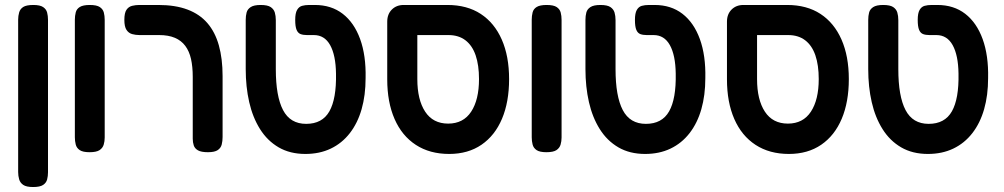

<svg xmlns="http://www.w3.org/2000/svg" viewBox="-20 -603 4035 772"><path d="M113 149Q86 149 73.5 140.5Q61 132 57 118Q53 104 53 89V-524Q53 -539 57 -553Q61 -567 73.5 -575Q86 -583 114 -583Q141 -583 153.5 -574.5Q166 -566 169.5 -552.5Q173 -539 173 -523V90Q173 105 169.5 118.5Q166 132 153.5 140.5Q141 149 113 149Z M340 9Q313 9 300.5 0.5Q288 -8 284.5 -22Q281 -36 281 -51V-524Q281 -539 284.5 -553Q288 -567 301 -575Q314 -583 341 -583Q369 -583 381.5 -574.5Q394 -566 397.5 -552.5Q401 -539 401 -523V-50Q401 -35 397 -21.5Q393 -8 380.5 0.5Q368 9 340 9Z M816 9Q789 9 776 1.5Q763 -6 759 -18.5Q755 -31 755 -45V-294Q755 -335 748 -366Q741 -397 725 -418.5Q709 -440 683 -451Q657 -462 620 -462H541Q525 -462 511 -466Q497 -470 488.5 -483Q480 -496 480 -523Q480 -551 488.5 -563.5Q497 -576 511 -579.5Q525 -583 540 -583H617Q685 -583 734 -564.5Q783 -546 814 -510Q845 -474 860 -420.5Q875 -367 875 -297V-52Q875 -36 871.5 -22Q868 -8 855.5 0.5Q843 9 816 9Z M1208 16Q1146 16 1100.5 -10.5Q1055 -37 1025.5 -84Q996 -131 982 -192.5Q968 -254 968 -325V-523Q968 -539 971.5 -552.5Q975 -566 988 -574.5Q1001 -583 1028 -583Q1056 -583 1068.5 -574.5Q1081 -566 1085 -552.5Q1089 -539 1089 -522V-325Q1089 -216 1118 -160.5Q1147 -105 1211 -105Q1276 -105 1304.5 -155.5Q1333 -206 1331 -307Q1330 -381 1307.5 -421.5Q1285 -462 1242 -462H1214Q1199 -462 1188.5 -466Q1178 -470 1172.5 -483Q1167 -496 1167 -523Q1167 -550 1174.5 -563Q1182 -576 1194.5 -579.5Q1207 -583 1223 -583H1246Q1312 -583 1358 -547.5Q1404 -512 1428 -446Q1452 -380 1450 -289Q1450 -220 1434 -164Q1418 -108 1386.5 -67.5Q1355 -27 1310 -5.5Q1265 16 1208 16Z M1786 16Q1708 16 1652 -20.5Q1596 -57 1566.5 -124.5Q1537 -192 1537 -284V-516Q1537 -546 1555.5 -564.5Q1574 -583 1603 -583H1779Q1858 -583 1913 -547Q1968 -511 1997.5 -444Q2027 -377 2027 -285Q2027 -193 1998.5 -125.5Q1970 -58 1916 -21Q1862 16 1786 16ZM1782 -106Q1843 -106 1874.5 -154Q1906 -202 1906 -285Q1906 -341 1892.5 -380.5Q1879 -420 1851.5 -441Q1824 -462 1783 -462H1658V-285Q1658 -202 1689.5 -154Q1721 -106 1782 -106Z M2177 9Q2150 9 2137.5 0.5Q2125 -8 2121.5 -22Q2118 -36 2118 -51V-524Q2118 -539 2121.5 -553Q2125 -567 2138 -575Q2151 -583 2178 -583Q2206 -583 2218.5 -574.5Q2231 -566 2234.5 -552.5Q2238 -539 2238 -523V-50Q2238 -35 2234 -21.5Q2230 -8 2217.5 0.5Q2205 9 2177 9Z M2574 16Q2512 16 2466.5 -10.5Q2421 -37 2391.5 -84Q2362 -131 2348 -192.5Q2334 -254 2334 -325V-523Q2334 -539 2337.5 -552.5Q2341 -566 2354 -574.5Q2367 -583 2394 -583Q2422 -583 2434.5 -574.5Q2447 -566 2451 -552.5Q2455 -539 2455 -522V-325Q2455 -216 2484 -160.5Q2513 -105 2577 -105Q2642 -105 2670.5 -155.5Q2699 -206 2697 -307Q2696 -381 2673.5 -421.5Q2651 -462 2608 -462H2580Q2565 -462 2554.5 -466Q2544 -470 2538.5 -483Q2533 -496 2533 -523Q2533 -550 2540.5 -563Q2548 -576 2560.5 -579.5Q2573 -583 2589 -583H2612Q2678 -583 2724 -547.5Q2770 -512 2794 -446Q2818 -380 2816 -289Q2816 -220 2800 -164Q2784 -108 2752.5 -67.5Q2721 -27 2676 -5.5Q2631 16 2574 16Z M3152 16Q3074 16 3018 -20.5Q2962 -57 2932.5 -124.5Q2903 -192 2903 -284V-516Q2903 -546 2921.5 -564.5Q2940 -583 2969 -583H3145Q3224 -583 3279 -547Q3334 -511 3363.5 -444Q3393 -377 3393 -285Q3393 -193 3364.5 -125.5Q3336 -58 3282 -21Q3228 16 3152 16ZM3148 -106Q3209 -106 3240.5 -154Q3272 -202 3272 -285Q3272 -341 3258.5 -380.5Q3245 -420 3217.5 -441Q3190 -462 3149 -462H3024V-285Q3024 -202 3055.5 -154Q3087 -106 3148 -106Z M3711 16Q3649 16 3603.5 -10.5Q3558 -37 3528.5 -84Q3499 -131 3485 -192.5Q3471 -254 3471 -325V-523Q3471 -539 3474.5 -552.5Q3478 -566 3491 -574.5Q3504 -583 3531 -583Q3559 -583 3571.5 -574.5Q3584 -566 3588 -552.5Q3592 -539 3592 -522V-325Q3592 -216 3621 -160.5Q3650 -105 3714 -105Q3779 -105 3807.5 -155.5Q3836 -206 3834 -307Q3833 -381 3810.5 -421.5Q3788 -462 3745 -462H3717Q3702 -462 3691.5 -466Q3681 -470 3675.5 -483Q3670 -496 3670 -523Q3670 -550 3677.5 -563Q3685 -576 3697.5 -579.5Q3710 -583 3726 -583H3749Q3815 -583 3861 -547.5Q3907 -512 3931 -446Q3955 -380 3953 -289Q3953 -220 3937 -164Q3921 -108 3889.5 -67.5Q3858 -27 3813 -5.5Q3768 16 3711 16Z"/></svg>

Font: Fredoka SemiCondensed Medium
Style: Regular
Weight: 500
Width: 4
Designer: Ben Nathan
Foundry: Milena B. Brandão, Ben Nathan
Version: Version 2.001